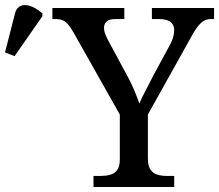

<svg xmlns="http://www.w3.org/2000/svg" viewBox="-30 -746 874 766"><path d="M343 0V-44H371Q391 -44 408.5 -48.5Q426 -53 437 -67Q448 -81 448 -110V-289L263 -617Q252 -636 242.5 -647.5Q233 -659 221.5 -664.5Q210 -670 192 -670H179V-714H466V-670H432Q405 -670 395 -660Q385 -650 385 -635Q385 -622 391 -607.5Q397 -593 403 -582L477 -445Q494 -414 506 -385Q518 -356 526 -333Q535 -355 551.5 -386Q568 -417 584 -449L647 -565Q657 -583 661 -598.5Q665 -614 665 -625Q665 -648 649.5 -659Q634 -670 604 -670H576V-714H824V-670H810Q796 -670 783.5 -663Q771 -656 758 -639Q745 -622 729 -592L560 -289V-114Q560 -84 570.5 -69Q581 -54 598.5 -49Q616 -44 637 -44H665V0ZM28 -522 -10 -537 30 -693Q35 -712 47 -719.5Q59 -727 74.5 -725.5Q90 -724 107 -715Q124 -706 139 -693V-681Z"/></svg>

Font: ET Text
Style: Regular
Weight: 470
Designer: Monotype Design Team
Foundry: Monotype Imaging Inc.
Version: Version 2.009